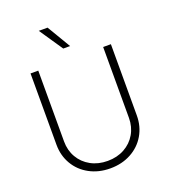

<svg xmlns="http://www.w3.org/2000/svg" viewBox="-166 -1055 1040 1184"><g transform="rotate(-20 353.5 -463.0)"><path d="M617.2 -707V-239.3Q617.2 -168 583.5 -110.6Q549.8 -53.2 489.7 -20.8Q429.7 11.7 353.5 11.7Q277.3 11.7 217.3 -20.8Q157.2 -53.2 123.5 -110.6Q89.8 -168 89.8 -239.3V-707H140.6V-242.2Q140.6 -183.6 167.7 -137Q194.8 -90.3 243.2 -63.7Q291.5 -37.1 353.5 -37.1Q415.5 -37.1 463.9 -63.7Q512.2 -90.3 539.3 -137Q566.4 -183.6 566.4 -242.2V-707ZM227.5 -936.5H285.2L377 -782.2H332Z"/></g></svg>

Font: Pretendard Std ExtraLight
Style: Regular
Weight: 200
Designer: Base glyphs from Inter by Rasmus Andersson; Hangeul glyphs from Noto Sans CJK(Source Han Sans) by Jang Soo-young and Kan
Foundry: Kil Hyung-jin
Version: Version 1.309